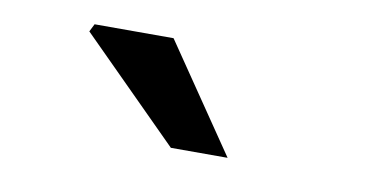

<svg xmlns="http://www.w3.org/2000/svg" viewBox="-35 -892 671 340"><g transform="rotate(10 300.0 -722.0)"><path d="M106 -804 113 -818H255L386 -626H284Z"/></g></svg>

Font: Nebula Sans Semibold
Style: Regular
Weight: 600
Designer: Paul D. Hunt for Adobe (as Source Sans)
Foundry: Nebula Entertainment & Broadcasting LLC
Version: Version 1.010